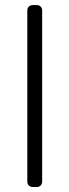

<svg xmlns="http://www.w3.org/2000/svg" viewBox="-20 -752 279 772"><path d="M89.8 -21.3V-710.2Q89.8 -719.5 96.1 -725.5Q102.3 -731.5 111.2 -731.5H128.2Q137.4 -731.5 143.5 -725.5Q149.5 -719.5 149.5 -710.2V-21.3Q149.5 -12.4 143.5 -6.2Q137.4 0 128.2 0H111.2Q102.3 0 96.1 -6.2Q89.8 -12.4 89.8 -21.3Z"/></svg>

Font: DeltaSans Light
Style: Regular
Weight: 300
Designer: Rasmus Andersson
Foundry: rsms
Version: Version 3.012